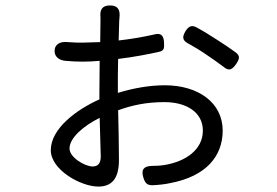

<svg xmlns="http://www.w3.org/2000/svg" viewBox="-20 -639 1020 707"><path d="M741 -437C763 -422 785 -407 803 -393C823 -376 835 -382 850 -404C862 -422 865 -433 848 -446C829 -460 805 -476 780 -492C754 -509 728 -525 704 -538C686 -548 674 -542 663 -524C651 -504 651 -491 671 -480C693 -468 718 -453 741 -437ZM270 -153C290 -172 318 -191 347 -205L349 -133L351 -63C351 -39 342 -26 321 -26C293 -26 236 -59 236 -92C236 -112 249 -133 270 -153ZM414 -362 415 -422C474 -429 529 -440 565 -448C585 -452 585 -462 584 -482C583 -508 573 -519 548 -512C508 -503 462 -495 417 -490L419 -563C419 -566 420 -570 420 -575C423 -603 414 -619 385 -619C356 -619 347 -603 350 -575C350 -571 350 -567 350 -563L349 -484L284 -482C271 -482 253 -482 229 -484C203 -487 181 -477 181 -451C181 -429 199 -417 221 -415C245 -413 262 -412 284 -412C305 -412 325 -413 347 -415L346 -299V-273C263 -236 167 -166 167 -86C167 -14 277 48 342 48C390 48 418 21 418 -50L417 -141L415 -233C465 -251 517 -263 586 -263C663 -263 727 -228 727 -158C727 -88 664 -45 589 -32C572 -29 555 -28 538 -28C508 -27 499 -13 508 15C514 35 522 44 543 43C563 42 586 40 608 35C739 10 800 -64 800 -158C800 -261 710 -325 587 -325C529 -325 470 -314 414 -297V-302Z"/></svg>

Font: GenSenRounded2 TW R
Style: Regular
Weight: 400
Version: Version 2.100;PS 2.1;hotconv 16.6.51;makeotf.lib2.5.65220 DE